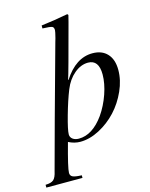

<svg xmlns="http://www.w3.org/2000/svg" viewBox="-202 -776 834 1067"><g transform="rotate(-15 214.5 -242.5)"><path d="M137.2 192.9V208H-70.8V191.9Q-38.1 191.4 -24.2 179Q-10.3 166.5 -2.9 131.8Q87.9 -204.1 117.2 -308.1Q144 -403.8 187 -561Q188.5 -568.8 192.9 -581.1Q202.1 -617.2 202.1 -625Q202.1 -641.6 191.7 -646Q181.2 -650.4 137.2 -651.9V-668.9Q211.9 -677.7 291 -692.9L295.9 -687Q287.1 -654.3 286.1 -647.9Q212.4 -371.6 201.2 -339.8L203.1 -337.9Q272.9 -446.8 369.1 -446.8Q423.8 -446.8 454.3 -413.6Q484.9 -380.4 484.9 -320.8Q484.9 -261.7 457.8 -201.2Q430.7 -140.6 387.7 -94.2Q344.7 -47.9 288.6 -18.3Q232.4 11.2 178.2 11.2Q144.5 11.2 110.8 -5.9Q71.8 134.3 71.8 162.1Q71.8 178.7 86.4 185.3Q101.1 191.9 137.2 192.9ZM332 -402.8Q290.5 -402.8 252.7 -371.1Q214.8 -339.4 193.8 -287.1Q170.9 -230 148.4 -150.1Q126 -70.3 126 -44.9Q126 -28.3 139.6 -18.1Q153.3 -7.8 174.8 -7.8Q253.4 -7.8 318.8 -99.1Q352.5 -147.5 373.3 -207.5Q394 -267.6 394 -318.8Q394 -402.8 332 -402.8Z"/></g></svg>

Font: Accordance
Style: Italic
Weight: 400
Italic angle: -11°
Version: Version 1.2 (build January 31, 2020) Miklal Software Solutio